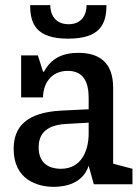

<svg xmlns="http://www.w3.org/2000/svg" viewBox="-20 -715 540 745"><path d="M189 10C233 10 302 -3 324 -72L344 0H494V-60L419 -80V-375C419 -469 369 -510 284 -510C224 -510 178 -489 151 -437H147L127 -500H62V-337H147C147 -386 175 -440 243 -440C306 -440 324 -393 324 -336V-291L220 -286C82 -279 33 -223 33 -137C33 -20 122 10 189 10ZM216 -60C176 -60 130 -77 130 -143C130 -188 151 -229 235 -234L324 -239V-197C324 -132 297 -60 216 -60ZM316 -695C316 -659 298 -621 246 -621C194 -621 175 -659 175 -695H97C97 -623 120 -565 244 -565C370 -565 393 -623 393 -695Z"/></svg>

Font: Hermeneus One
Style: Regular
Weight: 400
Designer: Rodrigo Fuenzalida, Pablo Impallari
Foundry: Pablo Impallari, Rodrigo Fuenzalida
Version: Version 1.002